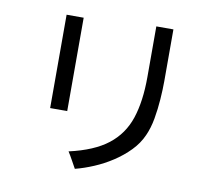

<svg xmlns="http://www.w3.org/2000/svg" viewBox="-90 -902 1179 1060"><g transform="rotate(10 500.0 -371.5)"><path d="M395.5 54.7Q382.8 32.2 370.6 9.8Q358.4 -12.7 344.7 -34.2Q483.4 -65.4 561 -126Q638.7 -186.5 670.4 -282.2Q702.1 -377.9 702.1 -513.7V-797.9H797.9V-507.8Q797.9 -461.9 793.9 -405.8Q790 -349.6 780.3 -294.9Q770.5 -240.2 751 -197.3Q729.5 -148.4 689.9 -107.9Q650.4 -67.4 601.1 -35.2Q551.8 -2.9 498.5 19.5Q445.3 42 395.5 54.7ZM203.1 -252V-775.4H298.8V-252Z"/></g></svg>

Font: Kosugi
Style: Regular
Weight: 400
Version: Version 4.002